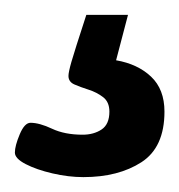

<svg xmlns="http://www.w3.org/2000/svg" viewBox="-20 -27 241 258"><path d="M92 211Q72 211 50.5 206Q29 201 14.5 193.5Q0 186 0 178Q0 169 6.5 153.5Q13 138 21 138Q33 138 50 146Q67 154 91 154Q106 154 116.5 147Q127 140 127 123Q127 110 118.5 103.5Q110 97 99 93.5Q88 90 80 86.5Q72 83 72 75Q72 70 76 56Q80 42 96 -7H152L136 54Q165 59 183 76Q201 93 201 123Q201 171 170 191Q139 211 92 211Z"/></svg>

Font: Asap Condensed SemiBold
Style: Regular
Weight: 600
Width: 3
Designer: Pablo Cosgaya
Foundry: Omnibus-Type
Version: Version 3.001; ttfautohint (v1.8.4.7-5d5b)